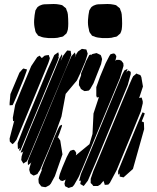

<svg xmlns="http://www.w3.org/2000/svg" viewBox="-20 -940 782 959"><path d="M406 -633 381 -574 364 -538 308 -471 287 -358 259 -280 224 -194 180 -91 171 -78 167 -71 156 -66 148 -63 141 -67 132 -73 129 -81 126 -92 128 -104 137 -133 134 -126 126 -120 120 -115 119 -123V-134L124 -149L165 -247L303 -582L337 -660L354 -678L356 -671L358 -666L355 -658L353 -652L363 -673L370 -683L389 -696L402 -694L411 -693L413 -688L418 -672L415 -661ZM327 -641 160 -241 121 -148 114 -134 104 -128 97 -123 92 -131 86 -141 88 -159 97 -187 93 -180 83 -178 86 -186 94 -205 129 -292 250 -582 277 -648 289 -669 291 -661 283 -635 295 -661 310 -681 316 -688 324 -687 333 -686 334 -678 336 -666ZM267 -634 127 -297 92 -213 83 -191 78 -185 76 -193 80 -201 70 -195 69 -203 68 -225 101 -310 220 -597 251 -665 271 -679 274 -666 271 -653 276 -659 274 -654ZM485 -620 447 -524 431 -496 424 -488 413 -486 402 -485 393 -490 384 -496 381 -503 374 -515 375 -536 385 -564V-565V-573L394 -595L411 -637L426 -665L436 -668L435 -664L441 -670L454 -673L462 -675L473 -670L483 -665L486 -658L490 -645ZM579 -550 397 -112 373 -56 350 -16 342 -7 331 -4 323 -1 313 -6 305 -10 302 -23 308 -45 306 -42 293 -36 283 -38 274 -49 275 -55 279 -71 291 -103 313 -155 325 -178 331 -187 346 -192 354 -188 361 -176 359 -165V-164L360 -165L427 -220L442 -271L447 -373L474 -455L464 -453L461 -462V-505L480 -558L508 -625L526 -660L532 -669L546 -673L554 -671L561 -660L560 -652L556 -636L562 -641H576L586 -637L596 -624L597 -611ZM221 -624 93 -315 62 -241 49 -225 42 -220 37 -225 29 -233 28 -248 50 -333 52 -337 45 -334V-340L44 -352L56 -417L87 -493L136 -610L166 -655L178 -662L185 -654L189 -650L197 -657L203 -662L213 -664L224 -665L226 -657L229 -650L227 -642ZM32 -470 77 -577 91 -593 97 -598 107 -595 115 -593 112 -583 99 -547 60 -452 48 -425 43 -415 28 -414V-425ZM618 -515 459 -131 419 -38 403 -17 398 -11 391 -15 381 -21 382 -27 384 -38 376 -36 377 -44 384 -70 425 -168 546 -461 591 -569 601 -588 609 -592 617 -596 615 -590 611 -577 614 -582 620 -588 625 -586 633 -581V-570ZM683 -383 635 -265 563 -91 529 -27 521 -18 509 -17H503L501 -25L497 -36V-37L481 -18L469 -11H455H446L441 -18L433 -26V-31V-47L446 -85L473 -149L589 -429L625 -515L639 -547L645 -559L662 -573L667 -570L681 -565L686 -555L694 -508L675 -450L682 -452L687 -453L689 -448L693 -434V-424ZM700 -295 644 -96 597 -54 583 -57 578 -58V-63L577 -74L578 -75L571 -67L570 -73V-86L592 -140L665 -317L685 -364L692 -379L703 -374L700 -364L688 -334L691 -332L698 -330L699 -322ZM292 -169 254 -60 234 -23 227 -15 212 -7 207 -5 194 -7 186 -9 181 -16 174 -25 173 -31 172 -46 176 -59 189 -91 187 -95 190 -102 198 -124 257 -267 271 -298 279 -312 290 -317 289 -309 277 -274 268 -252 271 -253 281 -238ZM426 -888Q429 -892 431.5 -897Q434 -902 437 -905Q440 -908 445.5 -911Q451 -914 455 -915Q462 -918 470.5 -918.5Q479 -919 486 -919Q501 -920 517 -920Q533 -920 547 -917Q550 -916 554 -915.5Q558 -915 561 -913Q563 -912 565 -910Q567 -908 569 -906Q571 -905 573.5 -903Q576 -901 578 -899Q579 -898 580 -895.5Q581 -893 581 -891Q587 -879 588 -868Q589 -856 589.5 -845Q590 -834 590 -822Q590 -815 589.5 -807.5Q589 -800 588 -793Q587 -789 585 -782.5Q583 -776 581 -773Q579 -771 576.5 -769Q574 -767 573 -766Q571 -764 568.5 -762Q566 -760 564 -758Q561 -757 557.5 -756Q554 -755 551 -755Q537 -750 521 -750Q505 -750 490 -750Q479 -751 468.5 -752.5Q458 -754 448 -759Q446 -759 443.5 -760Q441 -761 440 -762Q438 -763 437 -765Q436 -767 435 -769Q433 -771 430.5 -774Q428 -777 427 -780Q426 -783 425 -786.5Q424 -790 424 -793Q418 -815 419.5 -840Q421 -865 426 -888ZM157 -888Q160 -892 162.5 -897Q165 -902 168 -905Q171 -908 176.5 -911Q182 -914 186 -915Q193 -918 201.5 -918.5Q210 -919 217 -919Q232 -920 248 -920Q264 -920 278 -917Q281 -916 285 -915.5Q289 -915 292 -913Q294 -912 296 -910Q298 -908 300 -906Q302 -905 304.5 -903Q307 -901 309 -899Q310 -898 311 -895.5Q312 -893 312 -891Q318 -879 319 -868Q320 -856 320.5 -845Q321 -834 321 -822Q321 -815 320.5 -807.5Q320 -800 319 -793Q318 -789 316 -782.5Q314 -776 312 -773Q310 -771 307.5 -769Q305 -767 304 -766Q302 -764 299.5 -762Q297 -760 295 -758Q292 -757 288.5 -756Q285 -755 282 -755Q268 -750 252 -750Q236 -750 221 -750Q210 -751 199.5 -752.5Q189 -754 179 -759Q177 -759 174.5 -760Q172 -761 171 -762Q169 -763 168 -765Q167 -767 166 -769Q164 -771 161.5 -774Q159 -777 158 -780Q157 -783 156 -786.5Q155 -790 155 -793Q149 -815 150.5 -840Q152 -865 157 -888Z"/></svg>

Font: Rubik Marker Hatch
Style: Regular
Weight: 400
Designer: Hubert and Fischer, NaN
Foundry: Hubert & Fischer, NaN
Version: Version 2.200